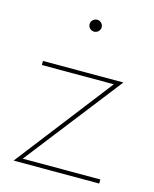

<svg xmlns="http://www.w3.org/2000/svg" viewBox="-96 -668 587 734"><g transform="rotate(15 197.5 -301.5)"><path d="M197.8 -555.7C210.4 -555.7 221.7 -565.9 221.7 -579.6C221.7 -592.3 210.4 -603 197.8 -603C185.1 -603 173.8 -592.3 173.8 -579.6C173.8 -565.9 185.1 -555.7 197.8 -555.7ZM60.1 -16.1 356.4 -397H38.1V-380.9H322.8L28.3 0H367.2V-16.1Z"/></g></svg>

Font: Now Thin
Style: Regular
Weight: 100
Designer: Alfredo Marco Pradil
Foundry: Alfredo Marco Pradil
Version: Version 1.200;hotconv 1.0.109;makeotfexe 2.5.65596